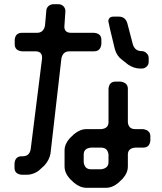

<svg xmlns="http://www.w3.org/2000/svg" viewBox="-20 -789 768 913"><path d="M49 -12V9Q49 39 84 42H107Q123 42 139 36Q156 30 167.5 19.5Q179 9 191 -2Q214 -27 220 -58L272 -511Q279 -545 310 -545H427Q458 -545 462 -579V-600Q462 -630 427 -633H318Q287 -633 286 -661L291 -736Q291 -750 281.5 -759.5Q272 -769 257 -769H235Q220 -769 210 -759.5Q200 -750 200 -736L194 -667Q187 -633 156 -633H85Q53 -633 50 -600V-579Q50 -548 85 -545H148Q179 -545 180 -517V-511L126 -80Q120 -46 89 -46H84Q52 -46 49 -12ZM588 -208V-367Q588 -396 553 -401H530Q499 -401 496 -367V-208Q496 -178 461 -175H391Q361 -175 332 -151L312 -132Q287 -104 287 -74V3Q287 33 312 61L332 80Q361 104 391 104H484Q515 104 543 80L563 61Q588 33 588 3V-54Q588 -84 623 -87H660Q692 -87 695 -121V-141Q695 -170 660 -175H623Q591 -175 588 -208ZM378 -18V-54Q378 -84 413 -87H461Q492 -87 496 -54V-18Q496 11 461 16H413Q382 16 378 -18ZM589 -482Q617 -463 647 -463H654Q667 -463 677 -472Q687 -481 687 -495V-514Q687 -526 677 -536Q667 -546 654 -546Q622 -546 612 -577L585 -680Q575 -710 545 -710H521Q506 -710 500.5 -703Q495 -696 495 -689Q495 -687 502.5 -653.5Q510 -620 526 -556Q535 -523 560 -505Z"/></svg>

Font: WDXL Lubrifont JP N
Style: Regular
Weight: 400
Designer: [WDXL Lubrifont] Copyright 2020-2022 (c) NightFurySL2001, Skr-ZERO; [ZCOOL QingKe HuangYou] Copyright 2018-2022 (c) The 
Version: Version 2.001;hotconv 1.1.1;makeotfexe 2.6.0